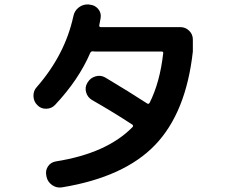

<svg xmlns="http://www.w3.org/2000/svg" viewBox="-20 -804 1040 860"><path d="M226.6 -334Q210.9 -317.4 187 -316.9Q163.1 -316.4 147.5 -333Q130.9 -348.6 129.9 -373Q128.9 -397.5 145.5 -415Q271.5 -559.6 308.6 -731.4Q313.5 -755.9 332.5 -770.5Q351.6 -785.2 376 -784.2L381.8 -783.2Q405.3 -781.2 419.9 -763.7Q434.6 -746.1 430.7 -722.7Q429.7 -717.8 427.7 -707Q425.8 -696.3 424.8 -691.4Q422.9 -683.6 430.7 -682.6H787.1Q810.5 -682.6 827.1 -666.5Q843.8 -650.4 843.8 -627V-573.2Q813.5 -299.8 675.3 -155.3Q537.1 -10.7 257.8 35.2Q233.4 39.1 213.4 24.9Q193.4 10.7 188.5 -11.7L187.5 -17.6Q182.6 -40 194.8 -58.6Q207 -77.1 230.5 -81.1Q459 -117.2 574.2 -235.4Q576.2 -237.3 575.7 -241.2Q575.2 -245.1 572.3 -246.1Q487.3 -301.8 391.6 -356.4Q372.1 -368.2 365.7 -390.6Q359.4 -413.1 371.1 -432.6L373 -435.5Q384.8 -455.1 407.7 -461.9Q430.7 -468.8 451.2 -457Q557.6 -393.6 638.7 -340.8Q645.5 -335.9 650.4 -343.8Q696.3 -435.5 710.9 -564.5Q712.9 -573.2 704.1 -573.2H404.3Q403.3 -573.2 400.4 -573.7Q397.5 -574.2 396.5 -574.2Q389.6 -575.2 384.8 -568.4Q333 -447.3 226.6 -334Z"/></svg>

Font: Rounded Mgen+ 2m bold
Style: Bold
Weight: 700
Designer: [Source Han Sans]
Ryoko NISHIZUKA  (kana & ideographs); Paul D. Hunt (Latin, Greek & Cyrillic); Wenlong ZHANG  (bopomofo
Version: Version 1.059.20150602